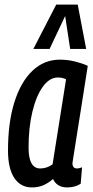

<svg xmlns="http://www.w3.org/2000/svg" viewBox="-20 -810 408 840"><path d="M274 10Q229 10 212 -27Q193 -10 170.5 0Q148 10 120 10Q70 10 42.5 -31.5Q15 -73 15 -151Q15 -274 43 -363Q71 -452 122 -500.5Q173 -549 242 -549Q276 -549 308 -541Q340 -533 364 -522Q346 -407 334 -331Q322 -255 314.5 -208.5Q307 -162 303.5 -138.5Q300 -115 298.5 -106.5Q297 -98 297 -96Q297 -73 317 -73Q327 -73 339 -78L333 -6Q308 10 274 10ZM210 -91 269 -463Q254 -471 233 -471Q197 -471 168 -431.5Q139 -392 122 -322.5Q105 -253 105 -164Q105 -73 156 -73Q185 -73 210 -91ZM126 -596 226 -790H320L357 -596H287L265 -740L197 -596Z"/></svg>

Font: Georama Condensed Medium
Style: Italic
Weight: 500
Width: 3
Italic angle: -9°
Designer: Jean-Baptiste Levee
Foundry: Production Type
Version: Version 1.000